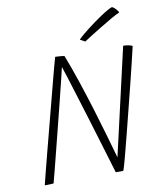

<svg xmlns="http://www.w3.org/2000/svg" viewBox="-91 -910 824 987"><g transform="rotate(-10 320.5 -417.0)"><path d="M108.5 2.5Q104.5 3 95.8 3.5Q87 4 77.8 4.2Q68.5 4.5 62 4.5Q65 -8 76 -51.5Q87 -95 103.2 -157.2Q119.5 -219.5 137.8 -289.8Q156 -360 173.5 -427Q191 -494 204.5 -545.5Q210.5 -567.5 215.2 -585.8Q220 -604 223.8 -617Q227.5 -630 229.5 -637Q235 -637 242 -636.5Q249 -636 256.2 -635.5Q263.5 -635 269.2 -634.2Q275 -633.5 277.5 -632.5Q303 -567 328.5 -490.8Q354 -414.5 377.8 -337.2Q401.5 -260 421.2 -191.2Q441 -122.5 455 -72.5L583.5 -632.5Q591.5 -632.5 598.5 -631.8Q605.5 -631 611.5 -629.8Q617.5 -628.5 622.5 -626.8Q627.5 -625 631.5 -623Q623.5 -587.5 611 -536.2Q598.5 -485 583.8 -425.5Q569 -366 553.5 -305Q538 -244 524 -188Q510 -132 498.5 -89Q494 -72 490 -57.2Q486 -42.5 482.8 -31Q479.5 -19.5 476.8 -11.2Q474 -3 472.5 1Q465 1.5 459.5 1.5Q454 1.5 449.5 1.5Q445 1.5 441 1.5Q437 1.5 433 1Q428 -16 415 -59.2Q402 -102.5 384.2 -161.2Q366.5 -220 346.8 -284.5Q327 -349 308.5 -409Q290 -469 275.8 -514.2Q261.5 -559.5 254.5 -579.5Q251 -563.5 240.2 -519.5Q229.5 -475.5 214.5 -415.5Q199.5 -355.5 183 -290Q166.5 -224.5 151.2 -164Q136 -103.5 124.5 -59Q113 -14.5 108.5 2.5ZM561 -838Q567.5 -835.5 573.8 -830Q580 -824.5 585.2 -817.8Q590.5 -811 593.5 -804.5Q579 -799 550.2 -782.5Q521.5 -766 489 -746.2Q456.5 -726.5 430.5 -710Q404.5 -693.5 395.5 -687.5L369.5 -702Q380 -713.5 405.2 -734Q430.5 -754.5 461 -776.8Q491.5 -799 518.8 -816.2Q546 -833.5 561 -838Z"/></g></svg>

Font: Grandstander Thin
Style: Italic
Weight: 100
Italic angle: -15°
Designer: Tyler Finck
Foundry: Etcetera Type Co
Version: Version 1.200